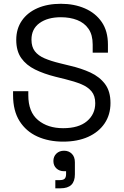

<svg xmlns="http://www.w3.org/2000/svg" viewBox="-20 -734 654 1014"><path d="M313.5 14Q237 14 177.2 -13.1Q117.5 -40.2 83.2 -94.6Q49 -149 49 -231V-252.2H129.5V-231Q129.5 -142.5 180.9 -99.8Q232.2 -57 313.5 -57Q395.8 -57 439.4 -94.1Q483 -131.2 483 -189Q483 -227.8 463.5 -251.4Q444 -275 408.8 -289.5Q373.5 -304 326.2 -315.5L272.5 -328.8Q211.8 -344 165.1 -367Q118.5 -390 92.1 -427.4Q65.8 -464.8 65.8 -523.5Q65.8 -582.2 95.5 -625.1Q125.2 -668 178.1 -691Q231 -714 301.5 -714Q372 -714 428.2 -689.6Q484.5 -665.2 517.2 -617.8Q550 -570.2 550 -498.8V-456H469.5V-498.8Q469.5 -550 447.6 -581.6Q425.8 -613.2 387.8 -628.1Q349.8 -643 301.5 -643Q231.8 -643 189 -612.2Q146.2 -581.5 146.2 -524.5Q146.2 -486.5 164.2 -463.2Q182.2 -440 215.6 -425.8Q249 -411.5 295.5 -400.2L349.2 -387Q409.2 -373.2 457.6 -350.9Q506 -328.5 534.8 -290.1Q563.5 -251.8 563.5 -190Q563.5 -128.2 532.5 -82.4Q501.5 -36.5 445.4 -11.2Q389.2 14 313.5 14ZM299.2 260.5H272.2V217.2H295.5Q314 217.2 321.5 209.8Q329 202.2 329 185.2V170.2H318.2Q293.8 170.2 277.9 155.4Q262 140.5 262 116.2Q262 92.5 277.8 77.2Q293.5 62 318.5 62Q343 62 359.2 78Q375.5 94 375.5 123.2V186.8Q375.5 223.5 356.9 242Q338.2 260.5 299.2 260.5Z"/></svg>

Font: Space Grotesk Variable Light
Style: Regular
Weight: 300
Designer: Florian Karsten
Foundry: Florian Karsten
Version: Version 2.000